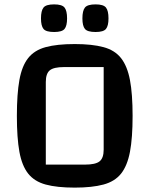

<svg xmlns="http://www.w3.org/2000/svg" viewBox="-20 -841 682 876"><path d="M57 -312Q57 -412 68.5 -476Q80 -540 108.5 -576Q137 -612 188.5 -626Q240 -640 321 -640Q400 -640 452 -626Q504 -612 532.5 -575.5Q561 -539 573 -475.5Q585 -412 585 -312Q585 -212 573 -148.5Q561 -85 532.5 -49Q504 -13 452 1Q400 15 321 15Q240 15 188.5 1Q137 -13 108.5 -49Q80 -85 68.5 -148.5Q57 -212 57 -312ZM189 -90H368Q416 -90 434.5 -105Q453 -120 453 -158V-535H272Q225 -535 207 -520Q189 -505 189 -467ZM416 -695Q379 -695 367.5 -709Q356 -723 356 -757Q356 -792 367.5 -806.5Q379 -821 416 -821Q452 -821 463.5 -806.5Q475 -792 475 -757Q475 -723 463.5 -709Q452 -695 416 -695ZM227 -695Q190 -695 178.5 -709Q167 -723 167 -757Q167 -792 178.5 -806.5Q190 -821 227 -821Q263 -821 274.5 -806.5Q286 -792 286 -757Q286 -723 274.5 -709Q263 -695 227 -695Z"/></svg>

Font: Changa Medium
Style: Regular
Weight: 500
Designer: Eduardo Rodriguez Tunni
Foundry: Eduardo Rodriguez Tunni
Version: Version 3.003